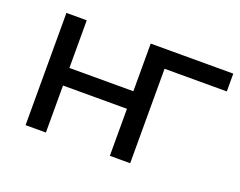

<svg xmlns="http://www.w3.org/2000/svg" viewBox="-90 -691 1065 852"><g transform="rotate(20 443.0 -265.0)"><path d="M93 -530V0H189V-222H491V0H587V-530H491V-305H189V-530ZM881 -446V-530H491V0H587V-446Z"/></g></svg>

Font: Rookery
Style: Regular
Weight: 400
Designer: Ryan Kimball / Julieta Ulanovsky
Foundry: Motorola Mobility LLC.
Version: Version 1.0